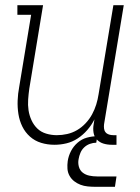

<svg xmlns="http://www.w3.org/2000/svg" viewBox="-20 -550 540 740"><path d="M190 8Q163 8 138.5 0.5Q114 -7 95.5 -23.5Q77 -40 66 -62.5Q55 -85 51 -110.5Q47 -136 48 -162.5Q49 -189 54 -215L100 -493H47V-530H146L93 -209Q90 -188 88.5 -166.5Q87 -145 90 -125Q93 -105 101.5 -86.5Q110 -68 124 -54.5Q138 -41 158 -35Q178 -29 199 -29Q219 -29 239 -33.5Q259 -38 277 -48.5Q295 -59 310 -75Q325 -91 335 -109.5Q345 -128 351 -147.5Q357 -167 360 -187L417 -530H457L381 -71Q380 -63 381 -54.5Q382 -46 387 -40Q392 -34 400 -31.5Q408 -29 417 -29H429V8H411Q394 8 379 3.5Q364 -1 353.5 -12Q343 -23 340.5 -39Q338 -55 341 -71L344 -90Q333 -68 316.5 -49Q300 -30 279.5 -16.5Q259 -3 236 2.5Q213 8 190 8ZM348 170Q333 170 318 168.5Q303 167 290 162Q277 157 266 148.5Q255 140 248 127.5Q241 115 240 100.5Q239 86 241 71Q244 51 253.5 32.5Q263 14 279 0Q295 -14 315 -19.5Q335 -25 355 -25L351 0Q339 0 326.5 4.5Q314 9 304.5 18Q295 27 290 39Q285 51 283 63Q280 78 284 92.5Q288 107 299 115.5Q310 124 324.5 127Q339 130 354 130H429L423 170Z"/></svg>

Font: Iosevka Slab Extralight
Style: Italic
Weight: 200
Italic angle: -9°
Monospace: yes
Designer: Belleve Invis
Foundry: Belleve Invis
Version: Version 11.1.1; ttfautohint (v1.8.3)